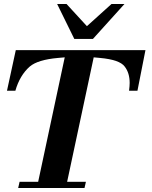

<svg xmlns="http://www.w3.org/2000/svg" viewBox="-20 -941 760 961"><path d="M708 -690 668 -487H626Q629 -511 629 -526Q629 -576 604 -608Q579 -642 481 -651L449 -654L316 -31H410L403 0H71L78 -31H171L304 -654L270 -651Q169 -642 129 -608Q79 -564 57 -487H15L59 -690ZM266 -921H313L415 -810L538 -921H603L445 -746H352Z"/></svg>

Font: GFS Didot
Style: Bold Italic
Weight: 700
Italic angle: -12°
Designer: Designed by Takis Katsoulidis and George D. Matthiopoulos.
Foundry: Designed by Takis Katsoulidis and George D. Matthiopoulos.
Version: Version 1.0